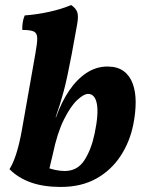

<svg xmlns="http://www.w3.org/2000/svg" viewBox="-20 -730 577 759"><path d="M261.3 -710Q279.4 -698.2 285.2 -682.4Q291 -666.7 284.9 -633.5Q273 -565.6 263.7 -517Q254.4 -468.3 246.9 -433.1Q239.4 -397.8 232.2 -370.6Q224.9 -343.3 217.2 -318.7Q209.4 -294 200 -266.7L154.8 -74.3L219.7 9Q151.3 9 101.3 -9Q51.3 -27 17.4 -61.4Q31.4 -82.4 44.1 -121.7Q56.7 -161 66.7 -217L120.1 -519.4Q127.6 -560.6 127.1 -580.1Q126.6 -599.6 113.3 -605.6Q100.1 -611.7 68.1 -611.7Q67.6 -625.9 69.9 -641.3Q72.2 -656.8 77.7 -669Q124.9 -672.4 173.9 -683.1Q222.8 -693.9 261.3 -710ZM124.3 -7.7 167.9 -67.9Q180.8 -61.5 200.4 -57.8Q219.9 -54 235.7 -54Q285.7 -54 313.1 -95.8Q340.6 -137.6 354 -201.6Q370.4 -279.3 363 -319.1Q355.5 -358.8 328.1 -358.8Q311.1 -358.8 284.8 -334.1Q258.6 -309.4 232.6 -257.2Q206.5 -205 189.1 -122L170.1 -42L132.5 -49L181.2 -266.7H201.5Q223.1 -327.1 253.8 -372.3Q284.5 -417.4 322.7 -442.2Q360.9 -467 404.5 -467Q444.1 -467 468.6 -449Q493.2 -431 504.7 -399.2Q516.3 -367.5 516.3 -326.7Q516.3 -285.9 507.4 -240.3Q494 -170.6 457 -114Q420.1 -57.4 361 -24.2Q301.8 9 220.6 9Q192.6 9 167.4 4.2Q142.1 -0.6 124.3 -7.7Z"/></svg>

Font: Vollkorn
Style: Italic
Weight: 400
Italic angle: -11°
Designer: Friedrich Althausen
Foundry: Friedrich Althausen
Version: Version 5.001